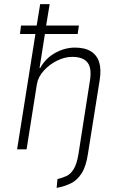

<svg xmlns="http://www.w3.org/2000/svg" viewBox="-20 -725 575 932"><path d="M255 187 259 144Q282 139 302.5 129.5Q323 120 338 95.5Q353 71 361 22L416 -330Q423 -371 416.5 -397Q410 -423 388.5 -436Q367 -449 331 -449Q295 -449 258 -431Q221 -413 193 -382.5Q165 -352 159 -316L109 0H63L152 -560H77L82 -601H158L175 -705H221L204 -601H363L357 -560H198L172 -395H175Q202 -443 248.5 -468.5Q295 -494 344 -494Q392 -494 421.5 -475.5Q451 -457 461.5 -422.5Q472 -388 464 -337L407 21Q398 82 376.5 116Q355 150 324 165Q293 180 255 187Z"/></svg>

Font: Nunito Sans 7pt Condensed ExtraLight
Style: Italic
Weight: 250
Width: 3
Italic angle: -9°
Designer: Vernon Adams
Foundry: Vernon Adams
Version: Version 3.101;gftools[0.9.27]